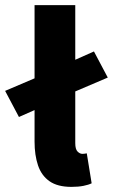

<svg xmlns="http://www.w3.org/2000/svg" viewBox="-36 -718 441 750"><path d="M38 -261 -16 -363 106 -415 241 -477 331 -517 385 -415 242 -354 108 -292ZM243 12Q189 12 157.5 -10Q126 -32 112.5 -72Q99 -112 99 -165V-698H258V-159Q258 -135 267 -126Q276 -117 286 -117Q290 -117 293.5 -117.5Q297 -118 303 -119L322 -2Q310 4 290 8Q270 12 243 12Z"/></svg>

Font: Source Sans 3 ExtraBold
Style: Regular
Weight: 800
Designer: Paul D. Hunt
Foundry: Adobe
Version: Version 3.052;hotconv 1.1.0;makeotfexe 2.6.0